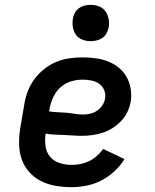

<svg xmlns="http://www.w3.org/2000/svg" viewBox="-20 -765 640 793"><path d="M275 8Q242 8 210 2.5Q178 -3 150.5 -16.5Q123 -30 102 -53Q81 -76 70.5 -105Q60 -134 59 -166.5Q58 -199 63 -232L80 -332Q84 -359 94 -386Q104 -413 121 -436.5Q138 -460 161.5 -479Q185 -498 211.5 -509Q238 -520 265.5 -524Q293 -528 320 -528Q348 -528 374.5 -524.5Q401 -521 425.5 -511.5Q450 -502 470 -486Q490 -470 502.5 -448Q515 -426 519.5 -399.5Q524 -373 520 -346Q516 -324 506.5 -303.5Q497 -283 481 -266Q465 -249 445.5 -236.5Q426 -224 404.5 -217Q383 -210 361 -207Q339 -204 318 -204Q299 -204 280.5 -205.5Q262 -207 243 -207.5Q224 -208 205 -209Q186 -210 168 -213Q165 -187 168 -162Q171 -137 186 -118.5Q201 -100 225.5 -92Q250 -84 275 -84Q293 -84 311.5 -87.5Q330 -91 347 -99Q364 -107 379.5 -120.5Q395 -134 406 -150L494 -108Q477 -80 452 -57Q427 -34 397.5 -19Q368 -4 336.5 2Q305 8 275 8ZM323 -292Q338 -292 353 -295.5Q368 -299 381 -308Q394 -317 403 -330.5Q412 -344 414 -359Q417 -377 410 -393.5Q403 -410 389 -419.5Q375 -429 357.5 -432.5Q340 -436 321 -436Q305 -436 289 -433Q273 -430 258 -423Q243 -416 230 -404.5Q217 -393 208 -378.5Q199 -364 193.5 -348.5Q188 -333 185 -317L183 -305Q201 -302 219 -301.5Q237 -301 254 -299.5Q271 -298 288 -295Q305 -292 323 -292ZM354 -595Q336 -595 319.5 -601.5Q303 -608 293.5 -621.5Q284 -635 281 -652.5Q278 -670 281 -688Q283 -701 289.5 -712.5Q296 -724 306.5 -731.5Q317 -739 329.5 -742Q342 -745 355 -745Q373 -745 389.5 -738.5Q406 -732 415.5 -718.5Q425 -705 428.5 -687.5Q432 -670 429 -652Q426 -639 420 -627.5Q414 -616 403 -608.5Q392 -601 379.5 -598Q367 -595 354 -595Z"/></svg>

Font: Iosevka Etoile Semibold
Style: Italic
Weight: 600
Italic angle: -9°
Designer: Belleve Invis
Foundry: Belleve Invis
Version: Version 22.1.2; ttfautohint (v1.8.4)